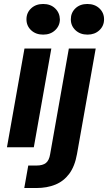

<svg xmlns="http://www.w3.org/2000/svg" viewBox="-20 -740 543 965"><path d="M15 0 103 -496H238L150 0ZM197 -566Q160 -566 136.5 -588Q113 -610 113 -643Q113 -676 136.5 -698Q160 -720 197 -720Q234 -720 257 -698Q280 -676 281 -643Q281 -611 257.5 -588.5Q234 -566 197 -566ZM102 205 122 92H163Q195 92 211 79Q227 66 232 35L326 -496H461L367 34Q356 96 328 133.5Q300 171 258 188Q216 205 163 205ZM420 -566Q383 -566 359.5 -588Q336 -610 336 -643Q336 -676 359 -698Q382 -720 419 -720Q456 -720 479.5 -698Q503 -676 503 -643Q503 -610 479.5 -588Q456 -566 420 -566Z"/></svg>

Font: DM Sans 36pt
Style: Bold Italic
Weight: 700
Italic angle: -10°
Designer: Colophon Foundry, Jonny Pinhorn
Foundry: Colophon Foundry
Version: Version 4.004;gftools[0.9.30]